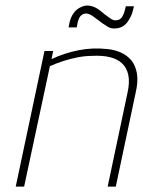

<svg xmlns="http://www.w3.org/2000/svg" viewBox="-20 -688 527 708"><path d="M444 -665 441 -653Q438 -639 430.5 -626Q423 -613 406 -613Q398 -613 390 -618Q382 -623 376 -628Q367 -634 359 -641Q351 -648 342 -654Q328 -664 310 -667Q292 -670 273 -659Q262 -653 254 -643Q246 -633 241.5 -621.5Q237 -610 235 -598L233 -587H263L265 -598Q266 -607 270.5 -618Q275 -629 283 -634Q293 -640 303 -637.5Q313 -635 320 -630Q329 -624 338.5 -616.5Q348 -609 358 -602Q368 -595 378 -589Q388 -583 401 -583Q432 -583 449 -605.5Q466 -628 471 -653L474 -665ZM450 -345 377 0H407L480 -345Q490 -387 485 -416.5Q480 -446 465 -464.5Q450 -483 427.5 -493.5Q405 -504 377.5 -507Q350 -510 322 -509Q297 -508 271 -503Q245 -498 219 -489.5Q193 -481 170 -470L176 -500H144L38 0H69L164 -444Q186 -454 212 -462.5Q238 -471 266 -476.5Q294 -482 321 -482Q356 -484 384 -477.5Q412 -471 429.5 -455Q447 -439 453 -412Q459 -385 450 -345Z"/></svg>

Font: Advent Pro ExtraLight
Style: Italic
Weight: 250
Italic angle: -12°
Version: Version 3.000